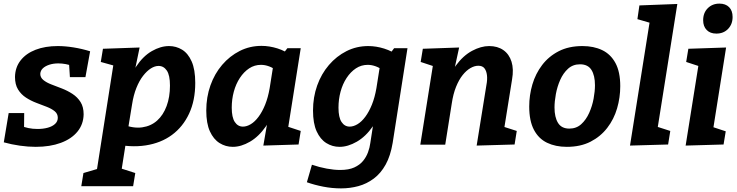

<svg xmlns="http://www.w3.org/2000/svg" viewBox="-20 -801 4082 1063"><path d="M178 12Q136 12 90 5.5Q44 -1 1 -13L28 -175H114L113 -78L94 -105Q114 -97 137 -92Q160 -87 188 -87Q219 -87 244.5 -94Q270 -101 285 -115Q300 -129 300 -149Q300 -171 283 -185Q266 -199 239 -209.5Q212 -220 181.5 -231.5Q151 -243 124 -260.5Q97 -278 80 -305.5Q63 -333 63 -375Q64 -428 94 -466.5Q124 -505 177 -525.5Q230 -546 300 -546Q341 -546 387.5 -538.5Q434 -531 479 -517L453 -374H367L362 -453L385 -434Q366 -442 344.5 -446Q323 -450 303 -450Q275 -450 252.5 -442.5Q230 -435 217 -422.5Q204 -410 203 -392Q203 -372 220 -358Q237 -344 264.5 -333.5Q292 -323 323 -311Q354 -299 381.5 -281Q409 -263 426 -236Q443 -209 443 -168Q442 -113 409 -72.5Q376 -32 316.5 -10Q257 12 178 12Z M430 230 442 157 581 116 508 193 610 -457 628 -433 538 -458 550 -531 753 -538 717 -365 680 -293Q697 -377 734.5 -433.5Q772 -490 820.5 -518Q869 -546 916 -546Q955 -546 988 -526Q1021 -506 1041 -461Q1061 -416 1061 -342Q1061 -245 1027 -172Q993 -99 932 -54Q871 -9 786.5 4Q702 17 602 -6L678 -19L644 197L595 114L729 157L717 230ZM687 -75 660 -112Q719 -89 767.5 -96Q816 -103 850 -133.5Q884 -164 902.5 -214Q921 -264 921 -327Q921 -385 903.5 -410.5Q886 -436 858 -436Q837 -436 815 -422Q793 -408 772 -381Q751 -354 735 -314Q719 -274 711 -222Z M1269 12Q1229 12 1195.5 -9Q1162 -30 1142 -74Q1122 -118 1122 -189Q1122 -263 1145 -328Q1168 -393 1210 -442Q1252 -491 1307.5 -519Q1363 -547 1428 -547Q1471 -547 1516 -533Q1561 -519 1606 -486L1544 -499L1571 -534H1645L1565 -29L1518 -118L1645 -76L1633 -1L1438 5L1468 -169L1509 -243Q1492 -159 1452.5 -102Q1413 -45 1364 -16.5Q1315 12 1269 12ZM1325 -100Q1346 -100 1368.5 -113.5Q1391 -127 1411.5 -154.5Q1432 -182 1448 -221.5Q1464 -261 1473 -313L1495 -452L1518 -406Q1493 -425 1470 -433.5Q1447 -442 1425 -442Q1389 -442 1359.5 -422.5Q1330 -403 1308 -369.5Q1286 -336 1274.5 -293.5Q1263 -251 1263 -205Q1263 -151 1280 -125.5Q1297 -100 1325 -100Z M1868 242Q1819 242 1770 232.5Q1721 223 1679 208L1707 111Q1748 125 1789 132.5Q1830 140 1863 140Q1911 140 1941.5 126Q1972 112 1990 90Q2008 68 2017.5 42Q2027 16 2030 -8L2055 -169L2101 -243Q2084 -159 2044.5 -102Q2005 -45 1955.5 -16.5Q1906 12 1860 12Q1820 12 1786.5 -9Q1753 -30 1733 -74Q1713 -118 1713 -189Q1713 -263 1736 -327.5Q1759 -392 1801 -441Q1843 -490 1898.5 -518Q1954 -546 2019 -546Q2062 -546 2107 -532Q2152 -518 2197 -486L2137 -501L2162 -534H2236L2154 -10Q2142 62 2115 110.5Q2088 159 2049 188Q2010 217 1964 229.5Q1918 242 1868 242ZM1916 -100Q1937 -100 1959.5 -113.5Q1982 -127 2002.5 -154.5Q2023 -182 2039 -221.5Q2055 -261 2064 -313L2086 -452L2109 -406Q2084 -425 2061 -433.5Q2038 -442 2016 -442Q1980 -442 1950.5 -422.5Q1921 -403 1899 -369.5Q1877 -336 1865.5 -293.5Q1854 -251 1854 -205Q1854 -151 1871 -125.5Q1888 -100 1916 -100Z M2619 5 2673 -330Q2679 -361 2676 -385Q2673 -409 2662 -423Q2651 -437 2628 -437Q2607 -437 2584.5 -424Q2562 -411 2541.5 -385.5Q2521 -360 2505 -320.5Q2489 -281 2481 -227L2445 0H2307L2387 -503L2436 -416L2309 -458L2321 -531L2522 -538L2485 -368L2441 -292Q2462 -381 2503 -437Q2544 -493 2593.5 -519.5Q2643 -546 2688 -546Q2735 -546 2767 -523.5Q2799 -501 2812 -459.5Q2825 -418 2815 -361L2769 -74L2710 -118L2841 -76L2829 -1Z M3118 12Q3056 12 3009 -10.5Q2962 -33 2936 -82.5Q2910 -132 2910 -211Q2910 -274 2927.5 -333.5Q2945 -393 2981.5 -441Q3018 -489 3073.5 -517.5Q3129 -546 3205 -546Q3267 -546 3314 -523.5Q3361 -501 3387.5 -452Q3414 -403 3414 -324Q3414 -261 3396.5 -201Q3379 -141 3342 -93Q3305 -45 3249.5 -16.5Q3194 12 3118 12ZM3132 -89Q3171 -89 3198 -113.5Q3225 -138 3242 -176Q3259 -214 3266.5 -255Q3274 -296 3274 -329Q3274 -383 3254.5 -414Q3235 -445 3191 -445Q3152 -445 3125 -420.5Q3098 -396 3081.5 -358.5Q3065 -321 3057.5 -280Q3050 -239 3050 -206Q3050 -152 3069.5 -120.5Q3089 -89 3132 -89Z M3468 5 3587 -744 3636 -658 3509 -695 3520 -771 3730 -779 3611 -30 3560 -118 3691 -76 3679 -1Z M3776 5 3857 -503 3907 -416 3779 -458 3791 -531 4000 -538 3919 -27 3871 -116 3998 -74 3986 -1ZM3946 -615Q3912 -615 3892.5 -635Q3873 -655 3873 -689Q3873 -730 3898.5 -755.5Q3924 -781 3963 -781Q3997 -781 4016.5 -761.5Q4036 -742 4036 -707Q4036 -667 4011 -641Q3986 -615 3946 -615Z"/></svg>

Font: Bitter Thin
Style: Bold Italic
Weight: 700
Italic angle: -9°
Version: Version 3.021